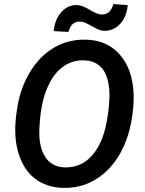

<svg xmlns="http://www.w3.org/2000/svg" viewBox="-20 -916 715 946"><path d="M292.5 9.8Q223.1 8.3 170.7 -23.4Q118.2 -55.2 88.9 -115.5Q59.6 -175.8 55.7 -252.4Q52.2 -313.5 66.7 -395Q81.1 -476.6 117.9 -543.7Q154.8 -610.8 206.1 -653.3Q290.5 -722.7 401.4 -720.7Q506.8 -718.8 569.6 -647.9Q632.3 -577.1 638.2 -456.5Q641.1 -396 627.2 -317.6Q613.3 -239.3 579.3 -173.6Q545.4 -107.9 495.1 -64Q408.2 12.2 292.5 9.8ZM514.6 -374.5 519 -426.3Q522 -479.5 509.8 -524.7Q497.6 -569.8 468.5 -593.5Q439.5 -617.2 395 -618.7Q333.5 -620.6 285.9 -584Q238.3 -547.4 208.7 -472.7Q179.2 -397.9 174.3 -285.2Q169.4 -195.8 201.7 -144.5Q233.9 -93.3 298.3 -91.3Q382.8 -88.9 437.7 -154.8Q492.7 -220.7 509.8 -340.3ZM609.4 -890.6Q603.5 -832.5 572 -798.3Q540.5 -764.2 494.6 -764.2Q482.9 -764.2 471.9 -767.6Q460.9 -771 434.8 -785.9Q408.7 -800.8 396 -805.4Q383.3 -810.1 369.1 -809.6Q330.6 -808.1 317.4 -758.8L244.6 -762.7Q249.5 -818.4 281.2 -855.2Q313 -892.1 359.9 -891.1Q383.3 -890.6 419.9 -868.9Q456.5 -847.2 473.1 -845.2L485.4 -844.7Q524.9 -846.2 538.6 -896Z"/></svg>

Font: Roboto Medium
Style: Italic
Weight: 500
Italic angle: -12°
Designer: Google
Version: Version 2.134; 2016